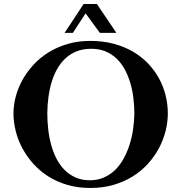

<svg xmlns="http://www.w3.org/2000/svg" viewBox="-20 -913 900 953"><path d="M46.9 -350.1Q46.9 -390.6 58.1 -433.3Q69.3 -476.1 91.3 -515.9Q113.3 -555.7 145.8 -591.1Q178.2 -626.5 220.5 -652.8Q262.7 -679.2 314.9 -694.6Q367.2 -710 428.2 -710Q491.2 -710 544.2 -695.8Q597.2 -681.6 639.9 -656.7Q682.6 -631.8 715.1 -597.7Q747.6 -563.5 769.3 -523.7Q791 -483.9 802 -439.5Q813 -395 813 -350.1Q813 -307.1 802 -263.2Q791 -219.2 769.3 -178.2Q747.6 -137.2 715.1 -101.1Q682.6 -64.9 639.9 -38.1Q597.2 -11.2 544.2 4.4Q491.2 20 428.2 20Q366.2 20 314 4.6Q261.7 -10.7 219.5 -37.6Q177.2 -64.5 145 -100.6Q112.8 -136.7 90.8 -177.7Q68.8 -218.8 57.9 -262.9Q46.9 -307.1 46.9 -350.1ZM214.8 -352.1Q214.8 -310.5 219.5 -270Q224.1 -229.5 234.4 -192.6Q244.6 -155.8 261 -124.3Q277.3 -92.8 300.8 -69.3Q324.2 -45.9 355 -32.2Q385.7 -18.6 424.8 -18.1Q463.9 -18.1 495.6 -32Q527.3 -45.9 551.8 -69.8Q576.2 -93.8 593.8 -126Q611.3 -158.2 623 -194.6Q634.8 -231 640.4 -270.3Q646 -309.6 647 -347.2Q647 -385.7 642.3 -424.8Q637.7 -463.9 627.2 -499.8Q616.7 -535.6 600.1 -566.9Q583.5 -598.1 559.6 -621.3Q535.6 -644.5 504.4 -657.7Q473.1 -670.9 433.1 -670.9Q394 -670.9 363 -659.2Q332 -647.5 307.9 -626Q283.7 -604.5 266.4 -575.2Q249 -545.9 237.8 -510.3Q226.6 -474.6 220.9 -434.6Q215.3 -394.5 214.8 -352.1ZM557.6 -750H475.6L404.8 -846.7L341.8 -750H300.8L395 -893.1H460.9Z"/></svg>

Font: Uncial Antiqua
Style: Regular
Weight: 400
Version: Version 1.000